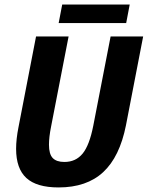

<svg xmlns="http://www.w3.org/2000/svg" viewBox="-20 -820 654 850"><path d="M239.3 9.8Q142.1 9.8 96.7 -32Q51.3 -73.7 51.3 -161.1Q51.3 -204.1 62 -257.8L139.6 -658.7H283.7L206.1 -259.3Q196.8 -212.9 196.8 -179.2Q196.8 -137.7 213.4 -120.4Q230 -103 265.1 -103Q315.4 -103 345.7 -139.9Q376 -176.8 393.1 -264.2L469.7 -658.7H613.8L537.6 -265.1Q509.8 -125.5 436.8 -57.9Q363.8 9.8 239.3 9.8ZM255.4 -799.8H554.2L538.6 -717.8H239.7Z"/></svg>

Font: Liberation Mono
Style: Bold Italic
Weight: 700
Italic angle: -12°
Monospace: yes
Designer: Steve Matteson
Foundry: Ascender Corporation
Version: Version 2.1.5